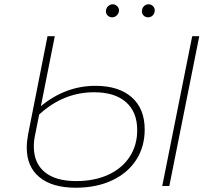

<svg xmlns="http://www.w3.org/2000/svg" viewBox="-20 -869 996 897"><path d="M656 -264Q656 -183 616 -121.5Q576 -60 503 -26Q430 8 334 8Q224 8 164.5 -41Q105 -90 105 -179Q105 -207 111 -240L202 -700H236L171 -373Q286 -468 426 -468Q535 -468 595.5 -414.5Q656 -361 656 -264ZM911 -700 771 0H738L878 -700ZM621 -261Q621 -346 568.5 -392Q516 -438 420 -438Q276 -438 163 -334L144 -239Q138 -211 138 -185Q138 -107 189 -65Q240 -23 336 -23Q421 -23 485.5 -52.5Q550 -82 585.5 -136Q621 -190 621 -261ZM475 -816Q475 -830 484.5 -839.5Q494 -849 507 -849Q518 -849 527 -840.5Q536 -832 536 -821Q536 -808 526.5 -798Q517 -788 504 -788Q492 -788 483.5 -796Q475 -804 475 -816ZM643 -816Q643 -830 652 -839.5Q661 -849 674 -849Q686 -849 694.5 -840.5Q703 -832 703 -821Q703 -807 694 -797.5Q685 -788 672 -788Q660 -788 651.5 -796Q643 -804 643 -816Z"/></svg>

Font: Montserrat Alternates ExLight
Style: Italic
Weight: 275
Italic angle: -11.3°
Designer: Julieta Ulanovsky
Foundry: Julieta Ulanovsky
Version: Version 7.200